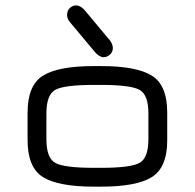

<svg xmlns="http://www.w3.org/2000/svg" viewBox="-20 -697 728 717"><path d="M358.4 0H330.1Q198.2 0 140.6 -35.6Q83 -71.3 83 -173.8V-276.4Q83 -378.9 140.6 -414.6Q198.2 -450.2 330.1 -450.2H358.4Q489.3 -450.2 546.9 -414.6Q604.5 -378.9 604.5 -276.4V-173.8Q604.5 -71.3 546.9 -35.6Q489.3 0 358.4 0ZM330.1 -70.3H358.4Q466.8 -70.3 500.5 -88.4Q534.2 -106.4 534.2 -176.8V-273.4Q534.2 -343.8 500.5 -361.8Q466.8 -379.9 358.4 -379.9H330.1Q220.7 -379.9 187 -361.8Q153.3 -343.8 153.3 -273.4V-176.8Q153.3 -106.4 187 -88.4Q220.7 -70.3 330.1 -70.3ZM390.6 -545.9Q401.4 -531.2 401.4 -517.6Q401.4 -502.9 390.6 -493.2Q379.9 -483.4 367.2 -483.4Q351.6 -483.4 335 -502L241.2 -614.3Q230.5 -626 230.5 -641.6Q230.5 -657.2 240.7 -667Q251 -676.8 264.6 -676.8Q280.3 -676.8 296.9 -658.2Z"/></svg>

Font: Jura
Style: DemiBold
Weight: 600
Version: Version 2.4